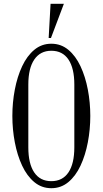

<svg xmlns="http://www.w3.org/2000/svg" viewBox="-20 -980 540 1010"><path d="M250 10Q199 10 160.5 -22Q122 -54 96.5 -108.5Q71 -163 58 -231Q45 -299 45 -370Q45 -441 58 -509Q71 -577 96.5 -631.5Q122 -686 160.5 -718Q199 -750 250 -750Q301 -750 339.5 -718Q378 -686 403.5 -631.5Q429 -577 442 -509Q455 -441 455 -370Q455 -299 442 -231Q429 -163 403.5 -108.5Q378 -54 339.5 -22Q301 10 250 10ZM250 -27Q309 -27 340 -73Q371 -119 371 -205V-535Q371 -621 340 -667Q309 -713 250 -713Q192 -713 160.5 -667Q129 -621 129 -535V-205Q129 -119 160 -73Q191 -27 250 -27ZM236 -780 246 -960H316L248 -780Z"/></svg>

Font: Xanh Mono
Style: Regular
Weight: 400
Monospace: yes
Designer: Lam Bao, Duy Dao
Foundry: Yellow Type Foundry
Version: Version 3.101; ttfautohint (v1.8.3)